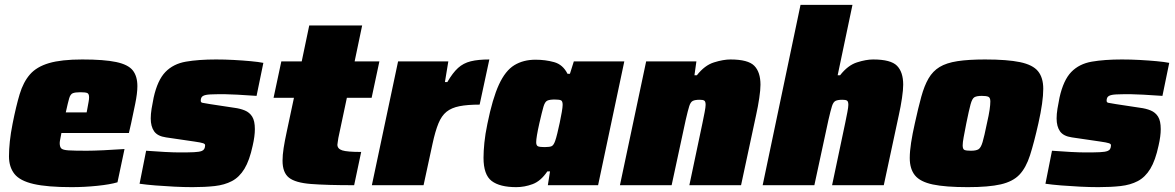

<svg xmlns="http://www.w3.org/2000/svg" viewBox="-20 -763 4842 791"><path d="M275 8Q175 8 118.5 -5Q62 -18 39.5 -46.5Q17 -75 17 -119Q17 -147 20.5 -180.5Q24 -214 32 -254Q46 -325 61 -375Q76 -425 103.5 -456.5Q131 -488 182 -503Q233 -518 319 -518Q409 -518 458.5 -507.5Q508 -497 527 -473Q546 -449 546 -408Q546 -379 537 -335Q528 -291 520 -254L511 -215H233Q232 -208 229 -194Q226 -180 226 -174Q226 -158 232.5 -151.5Q239 -145 262.5 -143.5Q286 -142 337 -142Q363 -142 406.5 -144Q450 -146 493 -149L464 -12Q434 -3 381 2.5Q328 8 275 8ZM251 -300H337L340 -316Q343 -333 345 -343.5Q347 -354 347 -362Q347 -377 339 -380Q331 -383 311 -383Q290 -383 280 -379Q270 -375 265 -358Q260 -341 251 -300Z M773 8Q738 8 698 6Q658 4 620.5 1Q583 -2 555 -6L582 -142Q620 -139 658.5 -137Q697 -135 720 -135Q757 -135 779 -136Q801 -137 811 -141Q825 -146 825 -165Q825 -170 816.5 -173Q808 -176 780 -180L664 -197Q629 -202 615 -222Q601 -242 601 -275Q601 -293 604.5 -315Q608 -337 613 -361Q629 -433 661.5 -466.5Q694 -500 746 -509Q798 -518 870 -518Q906 -518 943 -516Q980 -514 1012.5 -511Q1045 -508 1065 -504L1037 -368Q995 -371 957.5 -373Q920 -375 904 -375Q867 -375 846.5 -374Q826 -373 817 -368Q807 -363 807 -348Q807 -341 814 -339.5Q821 -338 846 -334L945 -319Q969 -316 988.5 -308Q1008 -300 1019 -282.5Q1030 -265 1030 -231Q1030 -202 1021 -163Q1008 -102 987 -67.5Q966 -33 935.5 -17Q905 -1 864.5 3.5Q824 8 773 8Z M1439 0Q1326 0 1261.5 -5Q1197 -10 1170.5 -31Q1144 -52 1144 -101Q1144 -124 1148.5 -153Q1153 -182 1161 -219L1191 -360H1107L1139 -510H1223L1254 -658H1472L1441 -510H1543L1511 -360H1409L1374 -195Q1373 -186 1371.5 -178.5Q1370 -171 1370 -167Q1370 -150 1390 -143.5Q1410 -137 1468 -137Z M1512 0 1620 -510H1827L1813 -425H1823Q1845 -463 1867 -483Q1889 -503 1919.5 -510.5Q1950 -518 1996 -518L1956 -332Q1906 -332 1873 -325.5Q1840 -319 1819.5 -302.5Q1799 -286 1786 -254Q1773 -222 1762 -171L1725 0Z M2107 8Q2039 8 2005.5 -17.5Q1972 -43 1972 -113Q1972 -140 1975.5 -175Q1979 -210 1988 -253Q2009 -357 2035.5 -414.5Q2062 -472 2099 -494.5Q2136 -517 2186 -517Q2227 -517 2263 -507Q2299 -497 2318 -459H2328L2344 -510H2552L2444 0H2237L2246 -57H2235Q2208 -17 2174.5 -4.5Q2141 8 2107 8ZM2224 -157Q2245 -157 2253 -161Q2261 -165 2267 -182Q2271 -193 2276 -213.5Q2281 -234 2286 -257.5Q2291 -281 2294.5 -301.5Q2298 -322 2298 -331Q2298 -346 2291.5 -349.5Q2285 -353 2265 -353Q2245 -353 2235 -348.5Q2225 -344 2219 -323.5Q2213 -303 2202 -255Q2189 -197 2189 -177Q2189 -163 2197 -160Q2205 -157 2224 -157Z M2534 0 2642 -510H2849L2841 -453H2851Q2883 -494 2921.5 -506Q2960 -518 2989 -518Q3062 -518 3087.5 -492Q3113 -466 3113 -414Q3113 -393 3108 -359Q3103 -325 3095 -289L3033 0H2820L2874 -256Q2879 -280 2883 -301Q2887 -322 2887 -331Q2887 -345 2881.5 -348.5Q2876 -352 2863 -352Q2844 -352 2834.5 -347.5Q2825 -343 2819.5 -325.5Q2814 -308 2805 -269L2747 0Z M3122 0 3278 -743H3492L3431 -453H3441Q3473 -494 3510.5 -506Q3548 -518 3577 -518Q3650 -518 3675.5 -492Q3701 -466 3701 -414Q3701 -393 3696 -359Q3691 -325 3683 -289L3621 0H3408L3462 -256Q3467 -280 3471 -301Q3475 -322 3475 -331Q3475 -345 3469.5 -348.5Q3464 -352 3451 -352Q3432 -352 3422.5 -347.5Q3413 -343 3407.5 -325.5Q3402 -308 3393 -269L3335 0Z M3967 8Q3875 8 3823 -3Q3771 -14 3749.5 -40.5Q3728 -67 3728 -112Q3728 -139 3733.5 -175Q3739 -211 3749 -255Q3763 -319 3775.5 -364.5Q3788 -410 3805.5 -440Q3823 -470 3851 -487Q3879 -504 3924.5 -511Q3970 -518 4038 -518Q4130 -518 4182.5 -507Q4235 -496 4256.5 -469.5Q4278 -443 4278 -397Q4278 -344 4258 -255Q4240 -175 4223.5 -123.5Q4207 -72 4180 -43.5Q4153 -15 4103 -3.5Q4053 8 3967 8ZM3980 -142Q4001 -142 4011 -148Q4021 -154 4028 -177.5Q4035 -201 4046 -255Q4054 -290 4057 -311Q4060 -332 4060 -345Q4060 -361 4051.5 -364.5Q4043 -368 4025 -368Q4004 -368 3994.5 -362.5Q3985 -357 3978.5 -333Q3972 -309 3961 -255Q3954 -219 3950 -197.5Q3946 -176 3946 -164Q3946 -148 3954 -145Q3962 -142 3980 -142Z M4505 8Q4470 8 4430 6Q4390 4 4352.5 1Q4315 -2 4287 -6L4314 -142Q4352 -139 4390.5 -137Q4429 -135 4452 -135Q4489 -135 4511 -136Q4533 -137 4543 -141Q4557 -146 4557 -165Q4557 -170 4548.5 -173Q4540 -176 4512 -180L4396 -197Q4361 -202 4347 -222Q4333 -242 4333 -275Q4333 -293 4336.5 -315Q4340 -337 4345 -361Q4361 -433 4393.5 -466.5Q4426 -500 4478 -509Q4530 -518 4602 -518Q4638 -518 4675 -516Q4712 -514 4744.5 -511Q4777 -508 4797 -504L4769 -368Q4727 -371 4689.5 -373Q4652 -375 4636 -375Q4599 -375 4578.5 -374Q4558 -373 4549 -368Q4539 -363 4539 -348Q4539 -341 4546 -339.5Q4553 -338 4578 -334L4677 -319Q4701 -316 4720.5 -308Q4740 -300 4751 -282.5Q4762 -265 4762 -231Q4762 -202 4753 -163Q4740 -102 4719 -67.5Q4698 -33 4667.5 -17Q4637 -1 4596.5 3.5Q4556 8 4505 8Z"/></svg>

Font: Saira Black
Style: Italic
Weight: 900
Italic angle: -12°
Designer: Hector Gatti with collaboration of the Omnibus-Type team
Foundry: Omnibus-Type
Version: Version 1.100; ttfautohint (v1.8.3)